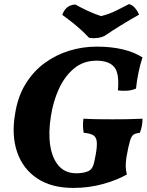

<svg xmlns="http://www.w3.org/2000/svg" viewBox="-20 -914 720 943"><path d="M455 -685Q596 -685 680 -632Q669 -600 660.5 -559.5Q652 -519 648 -479Q627 -470 604.5 -468.5Q582 -467 559 -470Q567 -555 540.5 -585.5Q514 -616 454 -616Q390 -616 344 -578Q298 -540 269.5 -478Q241 -416 230 -343Q217 -264 226.5 -200.5Q236 -137 268 -100Q300 -63 355 -63Q391 -63 415 -74Q429 -81 436 -97Q443 -113 450 -154Q458 -198 455 -220Q452 -242 437 -250.5Q422 -259 391 -262Q388 -277 387.5 -295.5Q387 -314 390 -331Q426 -329 463.5 -328.5Q501 -328 533 -328Q570 -328 603.5 -328.5Q637 -329 680 -331Q680 -314 677 -297Q674 -280 667 -262Q648 -260 637 -253.5Q626 -247 618.5 -222.5Q611 -198 601 -142Q597 -113 597.5 -95.5Q598 -78 603 -57Q554 -29 485 -10Q416 9 340 9Q233 9 163 -37.5Q93 -84 64.5 -166Q36 -248 54 -354Q67 -439 105.5 -501.5Q144 -564 199.5 -604.5Q255 -645 320.5 -665Q386 -685 455 -685ZM418 -728Q389 -759 355 -787.5Q321 -816 286 -841Q294 -864 309 -877Q324 -890 350 -892Q378 -876 410.5 -861Q443 -846 476 -835Q512 -843 549 -861Q586 -879 614 -894Q631 -889 644 -873.5Q657 -858 663 -842Q620 -818 574.5 -790Q529 -762 494 -738Q461 -722 418 -728Z"/></svg>

Font: Vollkorn ExtraBold
Style: Italic
Weight: 800
Italic angle: -11°
Designer: Friedrich Althausen
Foundry: Friedrich Althausen
Version: Version 5.000; ttfautohint (v1.8.3)